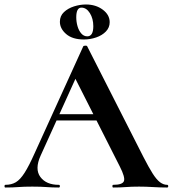

<svg xmlns="http://www.w3.org/2000/svg" viewBox="-28 -836 770 856"><path d="M218 -299 233 -327H439L446 -299ZM717 -12Q722 -12 722 -6Q722 0 717 0Q687 0 654.5 -2Q622 -4 592 -4Q558 -4 533 -2Q508 0 477 0Q473 0 473 -6Q473 -12 477 -12Q518 -12 524.5 -28.5Q531 -45 506 -94L303 -495L352 -581L153 -142Q126 -82 152 -47Q178 -12 234 -12Q239 -12 239 -6Q239 0 234 0Q204 0 179 -2Q154 -4 116 -4Q77 -4 53.5 -2Q30 0 -4 0Q-8 0 -8 -6Q-8 -12 -4 -12Q23 -12 42.5 -23.5Q62 -35 81.5 -65.5Q101 -96 126 -152L343 -629Q344 -632 352 -632.5Q360 -633 361 -629L611 -137Q635 -90 652.5 -62.5Q670 -35 685.5 -23.5Q701 -12 717 -12ZM346 -660Q295 -660 267 -684.2Q239 -708.4 239 -739Q239 -765 257.1 -782Q275.2 -799 302 -807.5Q328.8 -816 355 -816Q399 -816 430 -793Q461 -770 461 -737Q461 -713 444 -695.5Q427 -678 400.5 -669Q374 -660 346 -660ZM361 -674Q388 -674 388 -719Q388 -753 372.7 -777.5Q357.4 -802 335 -802Q312 -802 312 -759Q312 -739 317.5 -719.5Q323 -700 334.2 -687Q345.3 -674 361 -674Z"/></svg>

Font: Cormorant Light
Style: Regular
Weight: 300
Designer: Christian Thalmann (Catharsis Fonts)
Foundry: Catharsis Fonts
Version: Version 4.000